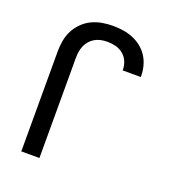

<svg xmlns="http://www.w3.org/2000/svg" viewBox="-135 -849 869 955"><g transform="rotate(20 300.0 -371.5)"><path d="M181 0H85V-529Q85 -558 90 -586.5Q95 -615 108 -640.5Q121 -666 142 -687Q163 -708 189 -720.5Q215 -733 243.5 -738Q272 -743 301 -743Q328 -743 354.5 -739Q381 -735 406 -725Q431 -715 452.5 -698Q474 -681 488.5 -658.5Q503 -636 510 -609.5Q517 -583 517 -556V-551H421V-554Q421 -577 412 -598Q403 -619 385.5 -633.5Q368 -648 346 -653.5Q324 -659 301 -659Q284 -659 267.5 -655.5Q251 -652 236.5 -644Q222 -636 210.5 -623Q199 -610 192.5 -594.5Q186 -579 183.5 -562.5Q181 -546 181 -529Z"/></g></svg>

Font: Iosevka Medium Extended
Style: Regular
Weight: 500
Width: 7
Monospace: yes
Designer: Belleve Invis
Foundry: Belleve Invis
Version: Version 32.5.0; ttfautohint (v1.8.4)